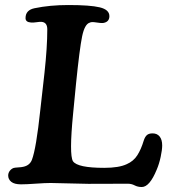

<svg xmlns="http://www.w3.org/2000/svg" viewBox="-20 -731 680 767"><path d="M182.1 0Q160.6 0 122.8 2.7Q85 5.4 64 5.4Q37.6 5.4 25.1 -4.6Q12.7 -14.6 12.7 -29.8Q12.7 -40.5 19.3 -48.8Q25.9 -57.1 34.7 -60.1Q40 -61.5 53.5 -62.3Q66.9 -63 73.7 -64.9Q98.6 -70.3 107.4 -92.3Q124.5 -136.7 141.1 -292.5L157.7 -439.9Q168.9 -542 168.9 -613.8Q168.9 -641.1 147 -643.6Q140.6 -644.5 126.5 -642.3Q112.3 -640.1 103.5 -641.1Q82 -642.6 82 -658.7Q82 -690.9 118.2 -698.2Q179.2 -710.9 253.4 -710.9Q340.3 -710.9 378.4 -701.7Q417 -692.4 417 -666.5Q417 -643.1 392.1 -639.2Q383.3 -638.2 364 -641.4Q344.7 -644.5 338.9 -640.6Q318.4 -635.3 308.1 -585.9Q297.9 -536.6 283.7 -396.5L272 -276.4Q255.9 -112.3 271.5 -86.9Q289.6 -60.5 396.5 -60.5Q455.1 -60.5 486.3 -75.2Q513.2 -86.9 528.3 -110.4Q543.5 -133.8 554.2 -169.4Q559.1 -184.6 566.9 -191.4Q574.7 -198.2 589.4 -198.2Q607.9 -198.2 617.9 -185.5Q627.9 -172.9 627.9 -149.9Q627.9 -132.3 621.8 -104Q615.7 -75.7 606 -53.2Q577.6 16.1 546.4 16.1Q530.3 16.1 517.8 9.5Q505.4 2.9 490.2 2.9Q459 2.9 405.5 3.2Q352.1 3.4 333 3.4Q311 3.4 257.1 1.7Q203.1 0 182.1 0Z"/></svg>

Font: Cooper* SemiBold
Style: Italic
Weight: 600
Italic angle: -7°
Designer: Owen Earl
Foundry: indestructible type*
Version: Version 0.001